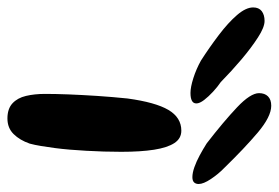

<svg xmlns="http://www.w3.org/2000/svg" viewBox="-318 -576 732 504"><g transform="rotate(90 48.0 -324.0)"><path d="M107 22.5Q81.5 22.5 67.2 9.2Q53 -4 47.8 -26.2Q42.5 -48.5 42.5 -76Q42.5 -89 42.8 -104.5Q43 -120 43.8 -137.8Q44.5 -155.5 45.5 -174.5Q46.5 -193.5 47.8 -213.2Q49 -233 50.8 -253Q52.5 -273 54.5 -292.5Q64.5 -366 84.5 -400Q104.5 -434 139 -434Q159.5 -434 171.5 -415.8Q183.5 -397.5 189 -362.5Q194.5 -327.5 194.5 -276.5Q194.5 -253.5 193.8 -230.2Q193 -207 191.8 -184.5Q190.5 -162 188.8 -141Q187 -120 184.5 -101Q182 -82 179.2 -65.5Q176.5 -49 173 -36Q164 -10 148 6.2Q132 22.5 107 22.5ZM40 -458Q25 -458 1.2 -465.5Q-22.5 -473 -45 -485.5Q-80 -508 -112.2 -532.5Q-144.5 -557 -164.5 -580.2Q-184.5 -603.5 -184.5 -622.5Q-184.5 -637.5 -174.8 -645Q-165 -652.5 -149 -652.5Q-132.5 -652.5 -105.8 -635.2Q-79 -618 -48 -591.8Q-17 -565.5 11.5 -537.5Q24 -529 36.8 -517.2Q49.5 -505.5 58.5 -493.8Q67.5 -482 67.5 -473.5Q67.5 -465.5 60.5 -461.8Q53.5 -458 40 -458ZM261 -463Q250 -463 235 -468.2Q220 -473.5 203.8 -482.2Q187.5 -491 172.5 -500.5Q115 -545 77.8 -580.2Q40.5 -615.5 40.5 -638Q40.5 -653 49 -661.5Q57.5 -670 73.5 -670Q102 -670 143.8 -634.8Q185.5 -599.5 237.5 -546Q253 -531 266 -511.5Q279 -492 279 -479.5Q279 -472 274.8 -467.5Q270.5 -463 261 -463Z"/></g></svg>

Font: Gluten
Style: Regular
Weight: 400
Designer: Tyler Finck
Foundry: Etcetera Type Company
Version: Version 1.300